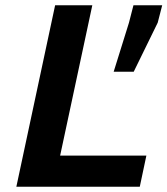

<svg xmlns="http://www.w3.org/2000/svg" viewBox="-20 -708 635 728"><path d="M42 0 189 -688H330L208 -118H535L510 0ZM411 -436 469 -622 486 -688H595L578 -622L487 -436Z"/></svg>

Font: Saira SemiExpanded SemiBold
Style: Italic
Weight: 600
Width: 6
Italic angle: -12°
Designer: Hector Gatti with collaboration of the Omnibus-Type team
Foundry: Omnibus-Type
Version: Version 1.101